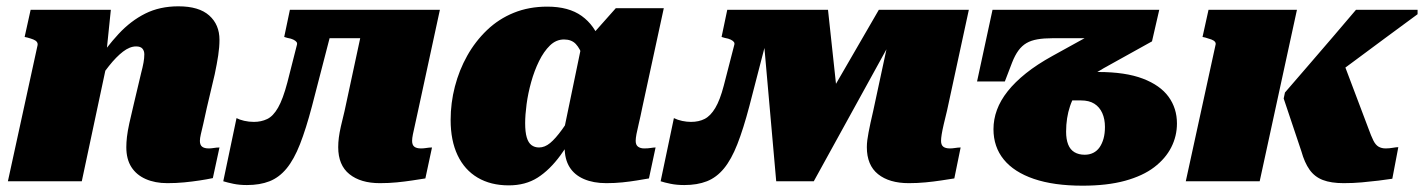

<svg xmlns="http://www.w3.org/2000/svg" viewBox="-20 -574 4509 608"><path d="M5 0H239L325 -404L316 -397L331 -543H77L58 -457L67 -455Q78 -452 85.5 -449Q93 -446 96.5 -441.5Q100 -437 99 -431ZM635 -233 660 -339Q667 -372 671 -398.5Q675 -425 675 -448Q675 -496 642.5 -525Q610 -554 545 -554Q486 -554 440 -531Q394 -508 355.5 -466.5Q317 -425 279 -368L278 -298Q302 -336 325 -365Q348 -394 369.5 -410.5Q391 -427 411 -427Q425 -427 431 -420Q437 -413 437 -402Q437 -390 434.5 -376Q432 -362 427 -343L404 -246Q395 -209 389.5 -183.5Q384 -158 382 -140.5Q380 -123 380 -108Q380 -70 396 -45Q412 -20 441.5 -7Q471 6 510 6Q538 6 563.5 3.5Q589 1 612 -2.5Q635 -6 654 -10L675 -107Q671 -107 665.5 -106.5Q660 -106 654 -105Q648 -104 641 -104Q627 -104 620 -109.5Q613 -115 613 -128Q613 -136 616 -149Q619 -162 624 -183Q629 -204 635 -233Z M890 -313Q876 -260 860.5 -233Q845 -206 826 -197Q807 -188 784 -188Q768 -188 753 -191.5Q738 -195 729 -200L687 0Q700 4 719 8Q738 12 762 12Q803 12 833.5 0Q864 -12 887.5 -40.5Q911 -69 930 -117.5Q949 -166 968 -238L1047 -543H898L880 -457L890 -454Q902 -452 909 -448.5Q916 -445 919 -441Q922 -437 920 -431ZM983 -453H1205L1228 -543H1006ZM1285 -128Q1285 -136 1287.5 -148.5Q1290 -161 1294.5 -180.5Q1299 -200 1304 -224L1373 -543H1140L1071 -222Q1064 -194 1059.5 -174Q1055 -154 1053 -138.5Q1051 -123 1051 -108Q1051 -51 1086.5 -22.5Q1122 6 1183 6Q1211 6 1236.5 3.5Q1262 1 1285 -2.5Q1308 -6 1327 -9L1348 -107Q1344 -107 1338.5 -106.5Q1333 -106 1327 -105Q1321 -104 1313 -104Q1299 -104 1292 -109.5Q1285 -115 1285 -128Z M1898 -317 1839 -338Q1833 -370 1825 -395Q1817 -420 1803.5 -434.5Q1790 -449 1766 -449Q1741 -449 1721.5 -430Q1702 -411 1687 -380.5Q1672 -350 1662 -314Q1652 -278 1647.5 -244Q1643 -210 1643 -184Q1643 -156 1648 -139Q1653 -122 1663 -114.5Q1673 -107 1687 -107Q1705 -107 1722 -121Q1739 -135 1760 -164Q1781 -193 1809 -237L1827 -198Q1789 -129 1755 -82.5Q1721 -36 1682.5 -11.5Q1644 13 1591 13Q1534 13 1492.5 -11.5Q1451 -36 1429 -82.5Q1407 -129 1407 -194Q1407 -248 1420.5 -300Q1434 -352 1459.5 -397.5Q1485 -443 1522 -478.5Q1559 -514 1607 -533.5Q1655 -553 1713 -553Q1781 -553 1822 -523.5Q1863 -494 1881 -441.5Q1899 -389 1898 -317ZM2082 -548 2014 -234Q2008 -204 2003 -183.5Q1998 -163 1995.5 -149.5Q1993 -136 1993 -128Q1993 -115 2000.5 -109.5Q2008 -104 2020 -104Q2032 -104 2041 -105.5Q2050 -107 2056 -107L2035 -9Q2018 -6 1996.5 -2.5Q1975 1 1951 3.5Q1927 6 1900 6Q1859 6 1829 -7Q1799 -20 1783.5 -45Q1768 -70 1768 -108Q1768 -114 1768 -120Q1768 -126 1768 -136L1758 -124L1821 -428L1834 -440L1930 -548Z M2602 -543H2390L2438 0H2557L2856 -543H2763L2587 -239L2635 -237ZM2272 -303Q2260 -257 2245 -232Q2230 -207 2211.5 -197.5Q2193 -188 2168 -188Q2155 -188 2140.5 -191Q2126 -194 2114 -200L2072 0Q2084 4 2103.5 8Q2123 12 2147 12Q2188 12 2218.5 0Q2249 -12 2272.5 -40.5Q2296 -69 2315 -117.5Q2334 -166 2353 -238L2432 -543H2283L2265 -457L2275 -454Q2287 -452 2294 -448.5Q2301 -445 2304 -441Q2307 -437 2305 -431ZM2960 -128Q2960 -136 2962 -148.5Q2964 -161 2968.5 -180.5Q2973 -200 2979 -224L3048 -543H2814L2745 -222Q2740 -201 2736.5 -184.5Q2733 -168 2730.5 -155Q2728 -142 2726.5 -130.5Q2725 -119 2725 -108Q2725 -51 2760.5 -22.5Q2796 6 2858 6Q2885 6 2911 3.5Q2937 1 2960 -2.5Q2983 -6 3002 -9L3022 -107Q3018 -107 3013 -106.5Q3008 -106 3001.5 -105Q2995 -104 2988 -104Q2974 -104 2967 -109.5Q2960 -115 2960 -128Z M3475 -358Q3433 -335 3407 -305Q3381 -275 3368.5 -238Q3356 -201 3356 -157Q3356 -133 3362.5 -116.5Q3369 -100 3382.5 -92Q3396 -84 3415 -84Q3430 -84 3442 -90Q3454 -96 3462 -107.5Q3470 -119 3474.5 -135Q3479 -151 3479 -172Q3479 -197 3470.5 -216Q3462 -235 3445.5 -245.5Q3429 -256 3403 -256H3270L3342 -346H3458Q3544 -346 3599 -325Q3654 -304 3680.5 -267.5Q3707 -231 3707 -183Q3707 -143 3689 -107.5Q3671 -72 3635 -44.5Q3599 -17 3542.5 -1.5Q3486 14 3408 14Q3317 14 3254 -7.5Q3191 -29 3158.5 -69Q3126 -109 3126 -165Q3126 -196 3137 -226Q3148 -256 3171 -285Q3194 -314 3229 -342Q3264 -370 3313 -397L3476 -487L3449 -453H3313Q3286 -453 3265.5 -449.5Q3245 -446 3230.5 -437.5Q3216 -429 3205 -414Q3194 -399 3185 -376L3162 -316H3074L3123 -543H3651L3628 -443Z M4313 -168 4231 -385 4156 -298Q4207 -335 4260 -374.5Q4313 -414 4366.5 -453.5Q4420 -493 4469 -529V-543H4274Q4240 -503 4202 -458.5Q4164 -414 4125 -369Q4086 -324 4049 -281L4045 -262L4101 -95Q4111 -59 4127 -36.5Q4143 -14 4169 -4Q4195 6 4235 6Q4265 6 4292.5 3.5Q4320 1 4345 -2Q4370 -5 4389 -8L4408 -108Q4402 -108 4390.5 -106Q4379 -104 4368 -104Q4355 -104 4345.5 -109.5Q4336 -115 4329 -129Q4322 -143 4313 -168ZM3735 0H3969L4087 -543H3807L3788 -457L3797 -455Q3808 -452 3816 -449Q3824 -446 3827.5 -441.5Q3831 -437 3829 -431Z"/></svg>

Font: Roboto Serif Black
Style: Italic
Weight: 900
Italic angle: -10°
Version: Version 1.008